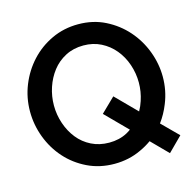

<svg xmlns="http://www.w3.org/2000/svg" viewBox="-107 -824 967 958"><g transform="rotate(-15 376.0 -345.0)"><path d="M572 -59Q544 -39 513 -25Q450 5 375 5Q299 5 236 -25.5Q173 -56 128 -106.5Q83 -157 58.5 -222Q34 -287 34 -356Q34 -427 60 -491.5Q86 -556 132 -606Q178 -656 241 -685.5Q304 -715 378 -715Q455 -715 517.5 -683.5Q580 -652 625 -601Q670 -550 694.5 -485Q719 -420 719 -353Q719 -282 693 -218Q674 -170 645 -131L728 -48L655 25ZM377 -104Q429 -104 470 -126Q481 -132 492 -140L382 -251L455 -322L560 -216Q573 -239 581 -264Q596 -309 596 -356Q596 -404 580.5 -449.5Q565 -495 536 -530Q507 -565 466.5 -585.5Q426 -606 376 -606Q324 -606 283 -584.5Q242 -563 214.5 -527.5Q187 -492 172 -447Q157 -402 157 -354Q157 -306 172.5 -260.5Q188 -215 216 -180Q244 -145 285 -124.5Q326 -104 377 -104Z"/></g></svg>

Font: Rising Sun SemiBold
Style: Regular
Weight: 600
Designer: Matt McInerney, Pablo Impallari, Rodrigo Fuenzalida (Raleway font), Stephen Hutchings (Greek), Cristiano Sobral (main ch
Foundry: The Rising Sun Project Authors
Version: Version 4.327; ttfautohint (v1.8.4.7-5d5b-dirty)